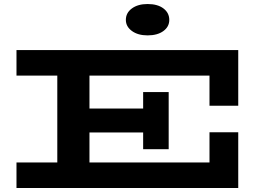

<svg xmlns="http://www.w3.org/2000/svg" viewBox="-20 -935 1315 955"><path d="M1022 -409V-559H425V-395H692V-477H819V-193H692V-276H425V-127H1022V-277H1165V0H62V-127H265V-559H62V-686H1165V-409ZM606 -836Q606 -871 636 -893Q666 -915 714 -915Q764 -915 793 -893Q822 -871 822 -836Q822 -802 792.5 -780.5Q763 -759 714 -759Q666 -759 636 -781Q606 -803 606 -836Z"/></svg>

Font: BioRhyme Expanded ExtraBold
Style: Regular
Weight: 800
Width: 7
Designer: Aoife Mooney
Foundry: Aoife Mooney Type
Version: Version 1.000